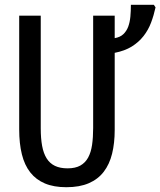

<svg xmlns="http://www.w3.org/2000/svg" viewBox="-20 -780 676 810"><path d="M463.9 -713.9V-619.1Q486.8 -623 500.2 -635.7Q513.7 -648.4 520.8 -667.2Q527.8 -686 530 -709.7Q532.2 -733.4 532.2 -759.8H628.9L636.2 -749Q628.9 -715.3 617.2 -684.3Q605.5 -653.3 585.4 -627.7Q565.4 -602.1 535.9 -583.7Q506.3 -565.4 463.9 -557.1V-231.9Q463.9 -176.3 452.9 -131.6Q441.9 -86.9 417.7 -55.4Q393.6 -23.9 354.7 -7.1Q315.9 9.8 259.8 9.8Q207 9.8 169.4 -6.1Q131.8 -22 107.7 -52.7Q83.5 -83.5 72.3 -128.9Q61 -174.3 61 -233.9V-713.9H151.9V-238.8Q151.9 -196.3 157.7 -164.6Q163.6 -132.8 176.8 -111.8Q189.9 -90.8 211.7 -80.3Q233.4 -69.8 265.1 -69.8Q297.9 -69.8 318.8 -81.5Q339.8 -93.3 351.8 -115.2Q363.8 -137.2 368.4 -168.7Q373 -200.2 373 -240.2V-713.9Z"/></svg>

Font: Droid Sans Mono
Style: Regular
Weight: 400
Monospace: yes
Foundry: Ascender Corporation
Version: Version 1.00 build 112